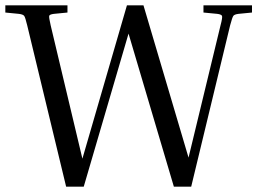

<svg xmlns="http://www.w3.org/2000/svg" viewBox="-22 -700 965 720"><path d="M630 0 460 -574 292 0H226L80 -605Q73 -634 69 -640Q65 -646 49 -648L-2 -653V-680H231V-653L180 -648Q164 -646 162.5 -640.5Q161 -635 168 -605L287 -105L454 -680H516L685 -109L805 -605Q813 -635 810.5 -640.5Q808 -646 793 -648L741 -653V-680H923V-653L872 -648Q857 -646 853 -640.5Q849 -635 841 -605L695 0Z"/></svg>

Font: Inria Serif
Style: Regular
Weight: 400
Designer: Black Foundry Team
Foundry: Black Foundry
Version: Version 1.000; ttfautohint (v1.8.3)